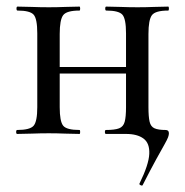

<svg xmlns="http://www.w3.org/2000/svg" viewBox="-20 -406 562 582"><path d="M413 154Q412 158 406.5 155.5Q401 153 403 150Q431 93 432.5 60.5Q434 28 415 14Q396 0 362 0H301Q298 0 298 -6Q298 -12 301 -12Q328 -12 341 -17Q354 -22 358 -37Q362 -52 362 -81V-305Q362 -349 351 -361.5Q340 -374 302 -374Q299 -374 299 -380Q299 -386 302 -386Q321 -386 346 -385Q371 -384 397 -384Q422 -384 446.5 -385Q471 -386 490 -386Q492 -386 492 -380Q492 -374 490 -374Q451 -374 440.5 -360Q430 -346 430 -303V-81Q430 -52 433.5 -37Q437 -22 448.5 -17Q460 -12 482 -12Q492 -12 492 -2Q492 3 489.5 10Q487 17 478.5 32Q470 47 454 76Q438 105 413 154ZM32 0Q29 0 29 -6Q29 -12 32 -12Q71 -12 82 -25Q93 -38 93 -81V-305Q93 -349 82 -361.5Q71 -374 33 -374Q30 -374 30 -380Q30 -386 33 -386Q52 -386 77 -385Q102 -384 128 -384Q153 -384 177.5 -385Q202 -386 221 -386Q223 -386 223 -380Q223 -374 221 -374Q182 -374 171.5 -360Q161 -346 161 -303V-81Q161 -38 171.5 -25Q182 -12 221 -12Q223 -12 223 -6Q223 0 221 0Q201 0 177 -1Q153 -2 128 -2Q102 -2 77 -1Q52 0 32 0ZM125 -183V-203H394V-183Z"/></svg>

Font: Cormorant Medium
Style: Regular
Weight: 500
Designer: Christian Thalmann (Catharsis Fonts)
Foundry: Catharsis Fonts
Version: Version 4.000